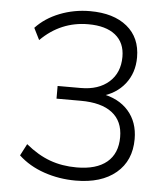

<svg xmlns="http://www.w3.org/2000/svg" viewBox="-52 -759 704 814"><g transform="rotate(5 300.0 -352.5)"><path d="M300 8Q229 8 165 -14Q101 -36 56 -78L82 -128Q133 -86 185 -67Q237 -48 299 -48Q383 -48 427.5 -85Q472 -122 472 -192Q472 -260 426 -295.5Q380 -331 292 -331H189V-385H288Q363 -385 407.5 -424.5Q452 -464 452 -532Q452 -592 411.5 -624.5Q371 -657 296 -657Q179 -657 94 -572L69 -622Q109 -665 170 -689Q231 -713 299 -713Q399 -713 456.5 -666Q514 -619 514 -535Q514 -469 477 -422Q440 -375 375 -358V-369Q451 -356 492.5 -308.5Q534 -261 534 -189Q534 -97 471.5 -44.5Q409 8 300 8Z"/></g></svg>

Font: Mulish ExtraLight Light
Style: Regular
Weight: 300
Version: Version 3.603